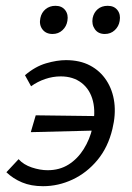

<svg xmlns="http://www.w3.org/2000/svg" viewBox="-20 -632 454 661"><path d="M128 9Q87 9 56 -4Q25 -17 2 -39L44 -84Q61 -65 89.5 -55.5Q118 -46 144 -46Q185 -46 216 -65.5Q247 -85 268 -118.5Q289 -152 298 -191Q310 -244 300 -284Q290 -324 261 -346.5Q232 -369 189 -369Q162 -369 135.5 -360Q109 -351 87 -335L66 -373Q101 -403 138.5 -414Q176 -425 207 -425Q255 -425 290 -406.5Q325 -388 346.5 -355Q368 -322 373.5 -279.5Q379 -237 367 -188Q352 -125 315.5 -81Q279 -37 230 -14Q181 9 128 9ZM86 -177 103 -235 339 -232 325 -183ZM161 -515Q138 -515 126 -531Q114 -547 119 -570Q123 -589 137 -600.5Q151 -612 171 -612Q193 -612 204.5 -597Q216 -582 212 -560Q209 -541 195 -528Q181 -515 161 -515ZM341 -515Q318 -515 306.5 -531.5Q295 -548 299 -570Q303 -589 316.5 -600.5Q330 -612 351 -612Q373 -612 384.5 -597Q396 -582 392 -560Q389 -541 375 -528Q361 -515 341 -515Z"/></svg>

Font: Ysabeau Office Medium
Style: Italic
Weight: 500
Italic angle: -12°
Designer: Christian Thalmann (Catharsis Fonts)
Version: Version 2.001;gftools[0.9.30]; featfreeze: tnum,lnum,ss02